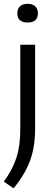

<svg xmlns="http://www.w3.org/2000/svg" viewBox="-34 -784 285 1036"><path d="M39.5 232 -13.5 196Q34 131 54.8 66.5Q75.5 2 75.5 -85V-542.5H155.5V-89.5Q155.5 7.5 128.5 81.8Q101.5 156 39.5 232ZM115 -662.5Q59.5 -662.5 59.5 -712.5Q59.5 -736 73.8 -749.8Q88 -763.5 115 -763.5Q142 -763.5 156.2 -749.8Q170.5 -736 170.5 -712.5Q170.5 -662.5 115 -662.5Z"/></svg>

Font: Encode Sans
Style: Regular
Weight: 400
Designer: Multiple Designers
Foundry: Impallari Type
Version: Version 3.002; ttfautohint (v1.8.3) -l 8 -r 50 -G 200 -x 14 